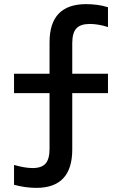

<svg xmlns="http://www.w3.org/2000/svg" viewBox="-20 -790 590 930"><path d="M156 120Q129 120 101 116Q73 112 48 105V9Q73 16 95.5 20Q118 24 138 24Q182 24 201 2Q220 -20 220 -69V-339H48V-433H220V-585Q220 -678 264.5 -724Q309 -770 397 -770Q423 -770 450.5 -766.5Q478 -763 503 -755V-659Q478 -667 456 -670.5Q434 -674 415 -674Q370 -674 350 -652.5Q330 -631 330 -581V-433H503V-339H330V-66Q330 27 286.5 73.5Q243 120 156 120Z"/></svg>

Font: M PLUS Code Latin SemiExpanded Medium
Style: Regular
Weight: 500
Width: 6
Designer: Coji Morishita
Foundry: UNDERFOREST DESIGN
Version: Version 1.002; ttfautohint (v1.8.3)